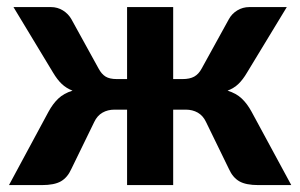

<svg xmlns="http://www.w3.org/2000/svg" viewBox="-20 -536 870 556"><path d="M265.5 -337.5Q274 -321.5 285.8 -314.2Q297.5 -307 318.5 -307H348V-515.5H481.5V-307H508.5Q529.5 -307 542.5 -314.2Q555.5 -321.5 564 -337.5L642.5 -480Q651 -496 667 -505.8Q683 -515.5 702 -515.5H810.5L695.5 -326Q683.5 -305.5 670.5 -293Q657.5 -280.5 639 -273.5Q664.5 -265.5 680.2 -250.5Q696 -235.5 708.5 -212.5L823.5 0H728.5Q692 0 673 -11Q654 -22 643 -46.5L576.5 -183Q568 -201 552.8 -209.8Q537.5 -218.5 518 -218.5H481.5V0H348V-218.5H311.5Q292 -218.5 276.8 -209.8Q261.5 -201 253 -183L186.5 -46.5Q175.5 -22 156.5 -11Q137.5 0 101 0H6L120.5 -212.5Q133 -235.5 148.8 -250.5Q164.5 -265.5 190 -273.5Q172 -280.5 159 -292.8Q146 -305 133.5 -326L19 -515.5H127.5Q146.5 -515.5 162.2 -505.8Q178 -496 187 -480Z"/></svg>

Font: Lato Heavy
Style: Regular
Weight: 800
Designer: Lukasz Dziedzic
Foundry: tyPoland Lukasz Dziedzic
Version: Version 2.007; 2014-02-27